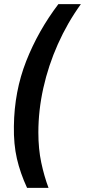

<svg xmlns="http://www.w3.org/2000/svg" viewBox="-20 -770 410 926"><path d="M110.5 136Q77.5 64.5 61.5 -5Q45.5 -74.5 47 -161.5Q49 -329.5 106.5 -475.5Q164 -621.5 261.5 -750H370Q305 -660 259 -556.8Q213 -453.5 189 -345.5Q165 -237.5 165 -131.5Q165 -51.5 179 14.2Q193 80 214 136Z"/></svg>

Font: Cabin
Style: Bold Italic
Weight: 700
Width: 4
Italic angle: -10°
Designer: Pablo Impallari
Foundry: Pablo Impallari. http://www.impallari.com Igino Marini. http://www.ikern.com
Version: Version 3.001